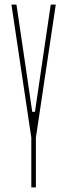

<svg xmlns="http://www.w3.org/2000/svg" viewBox="-20 -820 294 840"><path d="M117 0V-219L112 -251L30 -800H52L88 -556L121 -331H133L166 -556L202 -800H224L142 -251L137 -219V0Z"/></svg>

Font: Big Shoulders Display Thin
Style: Regular
Weight: 100
Designer: Patric King
Foundry: XO Type Co
Version: Version 1.000; ttfautohint (v1.8.2)